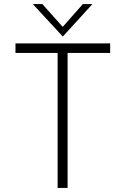

<svg xmlns="http://www.w3.org/2000/svg" viewBox="-20 -923 617 943"><path d="M521 -710V-663H312V0H263V-663H56V-710ZM434 -903 289 -744H288L141 -903H188L288 -791L387 -903Z"/></svg>

Font: Josefin Sans Light
Style: Regular
Weight: 300
Designer: Santiago Orozco
Foundry: Typemade
Version: Version 2.000